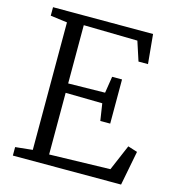

<svg xmlns="http://www.w3.org/2000/svg" viewBox="-110 -835 842 928"><g transform="rotate(15 311.0 -371.5)"><path d="M125 -51.5V-689.5L41 -700.5V-743H541.5L555.5 -596H508L476.5 -692.5L207 -697.5V-406L391 -409L404 -492H453.5V-271H404L391 -356L207 -359V-50.5L511.5 -58.5L566.5 -187.5L614 -172.5L580.5 0H39V-42.5Z"/></g></svg>

Font: Merriweather 20pt Light
Style: Regular
Weight: 300
Version: Version 2.100